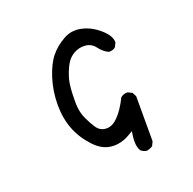

<svg xmlns="http://www.w3.org/2000/svg" viewBox="-95 -536 689 684"><g transform="rotate(-20 250.0 -194.5)"><path d="M355 -168.9Q340.8 -168.9 330.1 -159.7Q309.6 -117.7 286.6 -94.7Q266.1 -73.7 244.1 -73.7Q219.2 -73.7 205.6 -94.7Q193.8 -112.3 182.6 -136.7Q171.4 -161.1 170.4 -191.9Q170.4 -199.7 170.4 -207.5Q170.4 -230.5 172.1 -251.7Q173.8 -272.9 179.2 -291Q184.6 -309.1 193.1 -326.7Q201.7 -344.2 212.4 -355Q228.5 -370.6 250.5 -375.5Q258.8 -377 266.6 -377Q293.5 -377 309.1 -356.4Q324.2 -336.4 342.8 -327.6Q344.7 -327.1 346.7 -327.1Q360.4 -327.1 369.1 -334.5L377.4 -350.6Q377.4 -351.1 377.4 -351.6Q377.4 -376 348.1 -401.9Q315.4 -430.7 279.3 -438Q268.6 -440.4 260 -440.4Q251.5 -440.4 244.6 -439.5Q228.5 -437 212.9 -428.2Q181.2 -410.6 159.7 -384.5Q138.2 -358.4 123 -310.8Q107.9 -263.2 107.9 -211.9Q107.9 -160.6 124 -119.1Q140.1 -77.6 171.9 -43.5Q203.1 -9.8 238.8 -7.3Q243.2 -6.8 249.3 -6.8Q255.4 -6.8 265.1 -8.3Q274.9 -9.8 286.4 -13.9Q297.9 -18.1 309.1 -24.9L324.2 -33.7L321.8 -16.6Q320.3 -5.4 320.3 4.4Q320.3 27.8 329.6 41Q338.4 48.3 350.6 50.3Q362.8 48.3 373.5 41.5L381.3 25.4V-145.5L373.5 -160.6L357.9 -168.5Q356.4 -168.9 355 -168.9Z"/></g></svg>

Font: NaikaiFont
Style: Light
Weight: 300
Version: Version 1.89